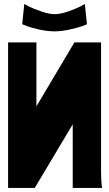

<svg xmlns="http://www.w3.org/2000/svg" viewBox="-20 -930 540 950"><path d="M376 -897.5 399.9 -910.2 410.2 -810.1Q401.4 -806.2 385.7 -800.3Q370.1 -794.4 327.9 -784.7Q285.6 -774.9 250 -774.9Q214.4 -774.9 174.3 -783.7Q134.3 -792.5 112.3 -801.3L89.8 -810.1L100.1 -910.2Q110.4 -904.3 127 -896Q143.6 -887.7 183.3 -873.8Q223.1 -859.9 250 -859.9Q276.9 -859.9 314.2 -872.3Q351.6 -884.8 376 -897.5ZM20 -720.2H160.2V-403.8L348.1 -720.2H480V-80.1Q480 -33.2 484.9 0H339.8V-314.9L151.9 0H20Z"/></svg>

Font: Mikodacs
Style: Regular
Weight: 400
Designer: gluk (gluksza@wp.pl)
Foundry: gluk (gluksza@wp.pl)
Version: Version 0.28